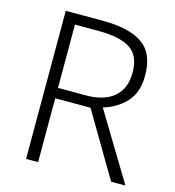

<svg xmlns="http://www.w3.org/2000/svg" viewBox="-107 -804 813 894"><g transform="rotate(15 300.0 -357.0)"><path d="M278 -714Q406 -714 470.5 -669.5Q535 -625 535 -518Q535 -436 491.5 -389.5Q448 -343 383 -324L579 0H510L328 -308H158V0H100V-714ZM273 -663H158V-358H293Q380 -358 427.5 -398.5Q475 -439 475 -516Q475 -598 425 -630.5Q375 -663 273 -663Z"/></g></svg>

Font: RS Noto Sans Light
Style: Regular
Weight: 300
Designer: Monotype Design Team
Foundry: Monotype Imaging Inc.
Version: Version 3.10